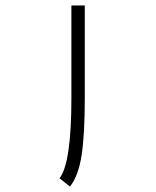

<svg xmlns="http://www.w3.org/2000/svg" viewBox="-20 -666 570 701"><path d="M235.4 15.1 197.3 -15.1Q240.7 -69.8 240.7 -309.6V-646H289.6V-309.6Q289.6 -174.3 277.8 -98.6Q266.1 -22.9 235.4 15.1Z"/></svg>

Font: AzarMehrMonospaced
Style: SerifRegular
Weight: 1
Designer: Amin Abedi
Version: Version 1.00